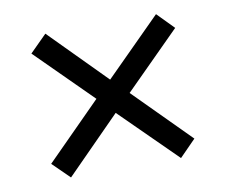

<svg xmlns="http://www.w3.org/2000/svg" viewBox="-57 -643 686 581"><g transform="rotate(-10 286.0 -353.0)"><path d="M456 -574 285 -403 116 -574 64 -522 234 -353 65 -183 117 -132 284 -301 455 -132 505 -183 336 -353 506 -523Z"/></g></svg>

Font: Noto Sans Caucasian Albanian
Style: Regular
Weight: 400
Designer: Monotype Design Team
Foundry: Monotype Imaging Inc.
Version: Version 2.005